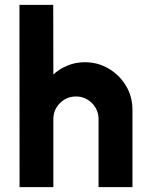

<svg xmlns="http://www.w3.org/2000/svg" viewBox="-20 -770 605 790"><path d="M525 -318V0H385.5V-280Q385.5 -318.5 358.2 -345.8Q331 -373 292.5 -373Q254 -373 226.8 -345.8Q199.5 -318.5 199.5 -280V0H60.5L60 -750H199L199.5 -463.5Q225 -487 258.2 -500.5Q291.5 -514 329 -514Q383 -514 427.5 -487.5Q472 -461 498.5 -416.8Q525 -372.5 525 -318Z"/></svg>

Font: Urbanist ExtraBold
Style: Regular
Weight: 800
Designer: Corey Hu
Foundry: Corey Hu
Version: Version 1.330; ttfautohint (v1.8.4.7-5d5b)